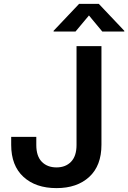

<svg xmlns="http://www.w3.org/2000/svg" viewBox="-20 -967 665 997"><path d="M273.4 9.8Q165.5 9.8 101.8 -48.6Q38.1 -106.9 38.1 -214.8V-256.3H168.5V-213.9Q168.5 -156.2 197 -127Q225.6 -97.7 273.4 -97.7Q320.8 -97.7 349.1 -127.2Q377.4 -156.7 377.4 -213.9V-727.5H506.8V-215.3Q506.8 -106.9 443.6 -48.6Q380.4 9.8 273.4 9.8ZM372.1 -803.2H258.3V-807.1L390.6 -946.8H493.2L625.5 -807.1V-803.2H511.2L441.9 -886.7Z"/></svg>

Font: Inter SemiBold
Style: Regular
Weight: 600
Designer: Rasmus Andersson
Foundry: rsms
Version: Version 4.001;git-9221beed3